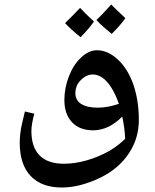

<svg xmlns="http://www.w3.org/2000/svg" viewBox="-20 -581 690 856"><path d="M256 255Q165 255 116.5 203.5Q68 152 68 56Q68 38 70 18Q72 -2 77.5 -27Q83 -52 91 -84L133 -74Q120 -27 120 3Q120 75 156.5 112Q193 149 265 149Q314 149 366.5 134Q419 119 469 91Q488 79 505.5 66Q523 53 538 38Q537 12 533.5 -13Q530 -38 525 -61Q494 -30 461.5 -15Q429 0 395 0Q335 0 301 -36Q267 -72 267 -135Q267 -189 287.5 -241.5Q308 -294 342 -325Q376 -357 412 -357Q461 -357 505.5 -315.5Q550 -274 575 -203Q599 -132 599 -47Q599 17 573 70.5Q547 124 499 165Q467 192 425.5 212Q384 232 340.5 243.5Q297 255 256 255ZM416 -101Q439 -101 462.5 -105.5Q486 -110 510 -118Q495 -161 476 -191Q457 -221 436 -235Q415 -249 394 -249Q373 -249 354.5 -236Q336 -223 325 -204Q316 -185 316 -166Q316 -134 342 -117.5Q368 -101 416 -101ZM478 -430Q457 -447 440 -462Q423 -477 410 -492Q424 -505 440.5 -522.5Q457 -540 476 -561Q484 -552 500 -537Q516 -522 539 -500Q514 -465 478 -430ZM339 -415Q317 -433 300 -448.5Q283 -464 270 -478Q286 -493 303 -510.5Q320 -528 337 -546Q345 -537 360.5 -521.5Q376 -506 399 -485Q387 -468 372 -450.5Q357 -433 339 -415Z"/></svg>

Font: Noto Naskh Arabic SemiBold
Style: Regular
Weight: 600
Designer: Monotype Design Team, David Williams, Mohamad Dakak and Nizar Qandah
Foundry: Monotype Imaging Inc.
Version: Version 2.016